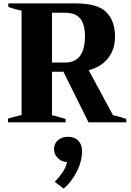

<svg xmlns="http://www.w3.org/2000/svg" viewBox="-20 -720 770 1130"><path d="M723 -20V0H501L353 -298H286V-42Q302 -39 342 -27L366 -20V0H27V-22Q101 -43 107 -43V-657Q71 -664 29 -679V-700H426Q554 -700 605.5 -648.5Q657 -597 657 -505Q657 -429 615.5 -377Q574 -325 502 -307L645 -42Q687 -33 723 -20ZM286 -352H364Q480 -352 480 -507Q480 -577 452 -611Q424 -645 364 -645H286ZM463 167Q463 228 432.5 289Q402 350 355 390L302 350Q327 325 348 294.5Q369 264 374 234Q342 232 320 210Q298 188 298 158Q298 125 321.5 105Q345 85 378 85Q419 85 441 108.5Q463 132 463 167Z"/></svg>

Font: Trirong ExtraBold
Style: Regular
Weight: 800
Designer: Katatrad Team
Foundry: CadsonDemak
Version: Version 1.001